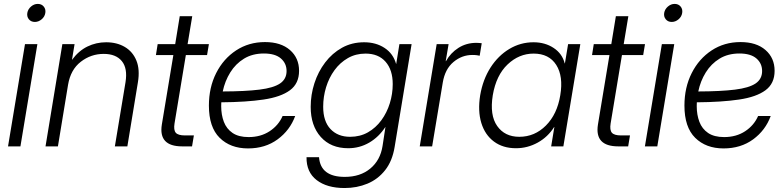

<svg xmlns="http://www.w3.org/2000/svg" viewBox="-20 -738 3955 968"><path d="M20.5 0 106 -515.6H168.5L83 0ZM155.8 -627.4Q136.7 -627.4 125.7 -640.6Q114.7 -653.8 117.7 -672.9Q121.1 -691.9 136.5 -705.1Q151.9 -718.3 170.4 -718.3Q189.5 -718.3 200.4 -705.1Q211.4 -691.9 208.5 -672.9Q205.6 -653.8 189.9 -640.6Q174.3 -627.4 155.8 -627.4Z M323.2 -311 272 0H209.5L294.4 -515.6H356L342.8 -436Q376.5 -481.9 420.7 -503.4Q464.8 -524.9 515.1 -524.9Q569.3 -524.9 609.4 -501.2Q649.4 -477.5 667.7 -432.6Q686 -387.7 675.3 -323.2L622.1 0H559.1L612.8 -323.7Q624 -393.6 594.2 -429.9Q564.5 -466.3 502.9 -466.3Q438.5 -466.3 387.2 -426.5Q335.9 -386.7 323.2 -311Z M1033.2 -515.6 1023.9 -460.4H917L859.9 -115.7Q854.5 -82.5 866.2 -68.8Q877.9 -55.2 912.6 -55.2H957.5L948.2 0H898.4Q778.3 0 795.9 -109.9L854 -460.4H766.1L774.9 -515.6H863.3L886.2 -656.2H949.2L925.8 -515.6Z M1230.5 10.3Q1141.6 10.3 1087.4 -43.2Q1033.2 -96.7 1033.2 -205.6Q1033.2 -296.9 1069.8 -369.4Q1106.4 -441.9 1170.4 -483.9Q1234.4 -525.9 1315.9 -525.9Q1396 -525.9 1441.9 -485.8Q1487.8 -445.8 1487.8 -380.9Q1487.8 -316.9 1441.9 -283Q1396 -249 1308.6 -236.1Q1221.2 -223.1 1095.7 -222.2Q1095.2 -212.4 1095.2 -202.6Q1095.2 -159.2 1108.6 -123.8Q1122.1 -88.4 1152.6 -67.6Q1183.1 -46.9 1233.4 -46.9Q1294.4 -46.9 1339.4 -76.4Q1384.3 -106 1404.8 -153.3H1468.3Q1441.9 -81.1 1379.6 -35.4Q1317.4 10.3 1230.5 10.3ZM1103 -276.9Q1216.8 -277.3 1287.8 -286.1Q1358.9 -294.9 1391.8 -317.1Q1424.8 -339.4 1424.8 -379.9Q1424.8 -418.5 1396 -443.4Q1367.2 -468.3 1310.5 -468.3Q1252.9 -468.3 1210.4 -442.4Q1168 -416.5 1140.9 -372.8Q1113.8 -329.1 1103 -276.9Z M1717.3 210Q1628.4 210 1576.4 169.9Q1524.4 129.9 1525.4 54.7H1588.4Q1596.2 153.8 1718.3 153.8Q1796.4 153.8 1846.9 111.8Q1897.5 69.8 1908.7 -2L1923.3 -97.7H1922.9Q1890.1 -47.4 1841.6 -19Q1793 9.3 1735.4 9.3Q1647.9 9.3 1597.2 -47.6Q1546.4 -104.5 1546.4 -199.2Q1546.4 -260.3 1565.2 -318.4Q1584 -376.5 1619.4 -423.1Q1654.8 -469.7 1704.3 -497.3Q1753.9 -524.9 1815.9 -524.9Q1875.5 -524.9 1918.9 -496.3Q1962.4 -467.8 1977.1 -415.5H1977.5L1993.7 -515.6H2055.2L1969.7 2.4Q1958 74.2 1921.6 120.1Q1885.3 166 1832.3 188Q1779.3 210 1717.3 210ZM1745.1 -48.3Q1795.4 -48.3 1835 -70.8Q1874.5 -93.3 1902.6 -131.6Q1930.7 -169.9 1945.3 -217.3Q1960 -264.6 1960 -314Q1960 -385.7 1923.8 -426.8Q1887.7 -467.8 1822.8 -467.8Q1773.4 -467.8 1733.9 -445.1Q1694.3 -422.4 1666.5 -384.3Q1638.7 -346.2 1624 -298.3Q1609.4 -250.5 1609.4 -199.7Q1609.4 -126.5 1646.2 -87.4Q1683.1 -48.3 1745.1 -48.3Z M2096.2 0 2181.6 -515.6H2241.7L2227.1 -429.7H2228.5Q2251.5 -471.2 2291.3 -496.6Q2331.1 -522 2381.8 -522Q2391.1 -522 2397.7 -521.2Q2404.3 -520.5 2408.7 -520L2398.4 -457Q2394.5 -458 2384.8 -459.5Q2375 -460.9 2361.3 -460.9Q2308.6 -460.9 2266.1 -425.3Q2223.6 -389.6 2212.4 -322.3L2158.7 0Z M2581.5 9.3Q2515.6 9.3 2470.5 -24.2Q2425.3 -57.6 2406.7 -117.9Q2388.2 -178.2 2400.9 -257.8Q2414.6 -337.4 2453.1 -397.5Q2491.7 -457.5 2547.9 -491.2Q2604 -524.9 2669.9 -524.9Q2728 -524.9 2771.2 -496.3Q2814.5 -467.8 2827.1 -418.5H2828.1L2844.2 -515.6H2905.8L2820.3 0H2758.8L2774.9 -97.7H2773.9Q2742.2 -47.4 2690.9 -19Q2639.6 9.3 2581.5 9.3ZM2598.1 -48.3Q2675.8 -48.3 2732.4 -105.2Q2789.1 -162.1 2804.7 -257.8Q2820.8 -353.5 2784.4 -410.6Q2748 -467.8 2670.4 -467.8Q2596.7 -467.8 2539.1 -413.1Q2481.4 -358.4 2464.4 -257.8Q2448.2 -157.2 2486.6 -102.8Q2524.9 -48.3 2598.1 -48.3Z M3231.9 -515.6 3222.7 -460.4H3115.7L3058.6 -115.7Q3053.2 -82.5 3064.9 -68.8Q3076.7 -55.2 3111.3 -55.2H3156.2L3147 0H3097.2Q2977.1 0 2994.6 -109.9L3052.7 -460.4H2964.8L2973.6 -515.6H3062L3085 -656.2H3147.9L3124.5 -515.6Z M3231.4 0 3316.9 -515.6H3379.4L3293.9 0ZM3366.7 -627.4Q3347.7 -627.4 3336.7 -640.6Q3325.7 -653.8 3328.6 -672.9Q3332 -691.9 3347.4 -705.1Q3362.8 -718.3 3381.3 -718.3Q3400.4 -718.3 3411.4 -705.1Q3422.4 -691.9 3419.4 -672.9Q3416.5 -653.8 3400.9 -640.6Q3385.3 -627.4 3366.7 -627.4Z M3627.9 10.3Q3539.1 10.3 3484.9 -43.2Q3430.7 -96.7 3430.7 -205.6Q3430.7 -296.9 3467.3 -369.4Q3503.9 -441.9 3567.9 -483.9Q3631.8 -525.9 3713.4 -525.9Q3793.5 -525.9 3839.4 -485.8Q3885.3 -445.8 3885.3 -380.9Q3885.3 -316.9 3839.4 -283Q3793.5 -249 3706.1 -236.1Q3618.7 -223.1 3493.2 -222.2Q3492.7 -212.4 3492.7 -202.6Q3492.7 -159.2 3506.1 -123.8Q3519.5 -88.4 3550 -67.6Q3580.6 -46.9 3630.9 -46.9Q3691.9 -46.9 3736.8 -76.4Q3781.7 -106 3802.2 -153.3H3865.7Q3839.4 -81.1 3777.1 -35.4Q3714.8 10.3 3627.9 10.3ZM3500.5 -276.9Q3614.3 -277.3 3685.3 -286.1Q3756.3 -294.9 3789.3 -317.1Q3822.3 -339.4 3822.3 -379.9Q3822.3 -418.5 3793.5 -443.4Q3764.6 -468.3 3708 -468.3Q3650.4 -468.3 3607.9 -442.4Q3565.4 -416.5 3538.3 -372.8Q3511.2 -329.1 3500.5 -276.9Z"/></svg>

Font: Inter Display Light
Style: Italic
Weight: 300
Italic angle: -9.39999°
Designer: Rasmus Andersson
Foundry: rsms
Version: Version 4.000;git-a52131595